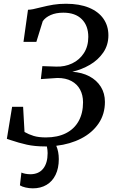

<svg xmlns="http://www.w3.org/2000/svg" viewBox="-20 -771 620 1022"><path d="M538.5 -228.5Q538.5 -163.5 504.8 -113.8Q471 -64 412.2 -33.8Q353.5 -3.5 279.5 5Q293 36 293 76Q293 124 276 159.2Q259 194.5 227.8 213Q196.5 231.5 155 231.5Q135.5 231.5 116 227Q96.5 222.5 86 215.5L94 147.5Q101 151 114.5 153.8Q128 156.5 142.5 156.5Q186.5 156 210 126.5Q233.5 97 233.5 44Q233.5 27.5 229.5 8.5H221.5Q165 8.5 122.5 -1Q80 -10.5 36 -25.5Q16.5 -32 16.5 -32L44.5 -202.5H103L110.5 -68.5Q133 -55.5 159.2 -47.5Q185.5 -39.5 224.5 -39.5Q286.5 -39.5 331 -62Q375.5 -84.5 398.8 -126.8Q422 -169 422 -226.5Q422 -264.5 406.5 -293.8Q391 -323 360.5 -339.5Q330 -356 286 -356L197.5 -350L205.5 -419L279.5 -416.5Q325 -415 364 -433.5Q403 -452 426.5 -488.2Q450 -524.5 450 -574.5Q450 -634.5 415.2 -669Q380.5 -703.5 317 -703.5Q278 -703.5 249.8 -691Q221.5 -678.5 207.5 -658L173.5 -548H105L129 -719Q143 -719.5 156.2 -722.2Q169.5 -725 195.5 -731.5Q233.5 -741 263.8 -746Q294 -751 331.5 -751Q403 -751 453.8 -730Q504.5 -709 530.8 -671Q557 -633 557 -583Q557 -531 529.5 -491.2Q502 -451.5 458.8 -426.2Q415.5 -401 365 -389Q416.5 -385.5 455.8 -364.8Q495 -344 516.8 -309Q538.5 -274 538.5 -228.5Z"/></svg>

Font: Merriweather Text
Style: Italic
Weight: 400
Italic angle: -7.8°
Designer: Eben Sorkin
Foundry: Eben Sorkin
Version: Version 2.100